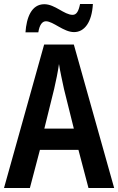

<svg xmlns="http://www.w3.org/2000/svg" viewBox="-20 -937 590 957"><path d="M107 -776H171C177 -814 191 -831 209 -831C245 -831 297 -777 349 -777C401 -777 438 -826 443 -917H379C372 -882 362 -863 342 -863C300 -863 254 -916 201 -916C136 -916 112 -848 107 -776ZM421 0H549L348 -715H200L0 0H129L179 -190H371ZM299 -493 348 -296H201L250 -494C259 -533 269 -581 274 -618C279 -584 291 -531 299 -493Z"/></svg>

Font: Noto Sans Lao Condensed SemiBold
Style: Regular
Weight: 600
Width: 3
Designer: Monotype Design Team
Foundry: Monotype Imaging Inc.
Version: Version 2.003